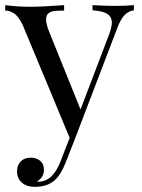

<svg xmlns="http://www.w3.org/2000/svg" viewBox="-24 -535 548 743"><path d="M494.1 -515.1V-495.1Q474.1 -492.7 458.5 -477.1Q442.9 -461.4 429.2 -424.8L265.1 4.9L231 91.8Q211.9 141.1 188 162.1Q159.7 188 109.9 188Q80.1 188 61 172.1Q42 156.2 42 127.9Q42 104 56.2 89.6Q70.3 75.2 95.2 75.2Q117.2 75.2 131.6 87.4Q146 99.6 146 122.1Q146 151.9 119.1 167Q121.1 168 125 168Q180.2 168 210 89.8L245.6 -1.5L64 -438Q46.9 -472.7 30 -483.4Q13.2 -494.1 -3.9 -494.1V-515.1Q43 -508.8 94.2 -508.8Q137.2 -508.8 224.1 -515.1V-494.1Q199.7 -494.1 186 -492.4Q172.4 -490.7 163.3 -483.2Q154.3 -475.6 154.3 -459.5Q154.3 -441.4 167 -410.2L287.6 -111.3L397.9 -400.9Q408.7 -430.2 408.7 -446.8Q408.7 -470.2 390.9 -481.4Q373 -492.7 334 -495.1V-515.1Q386.7 -512.2 418 -512.2Q462.4 -512.2 494.1 -515.1Z"/></svg>

Font: TypoPRO Playfair Display
Style: Regular
Weight: 400
Designer: Claus Eggers Sørensen
Foundry: Claus Eggers Sørensen
Version: Version 1.004;PS 001.004;hotconv 1.0.70;makeotf.lib2.5.58329